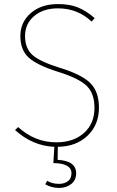

<svg xmlns="http://www.w3.org/2000/svg" viewBox="-20 -711 576 943"><path d="M466 -182Q466 -98 410 -44.5Q354 9 264 10L263 74Q354 79 354 140Q354 174 329.5 193Q305 212 270 212Q233 212 202 194L212 177Q235 192 270 192Q296 192 313.5 179Q331 166 331 140Q331 91 242 90L247 10Q141 6 54 -72L69 -87Q151 -12 257 -12Q341 -12 392.5 -58Q444 -104 444 -181Q444 -253 405 -290Q366 -327 266 -358Q161 -391 120.5 -428.5Q80 -466 80 -534Q80 -602 131 -646.5Q182 -691 265 -691Q323 -691 364 -674Q405 -657 445 -622L430 -605Q361 -670 265 -670Q192 -670 147.5 -632Q103 -594 103 -534Q103 -473 140 -440.5Q177 -408 274 -378Q379 -346 422.5 -304Q466 -262 466 -182Z"/></svg>

Font: FiraGO Thin
Style: Regular
Weight: 100
Designer: bBox Type
Foundry: bBox Type GmbH
Version: Version 1.001;PS 001.001;hotconv 1.0.88;makeotf.lib2.5.64775